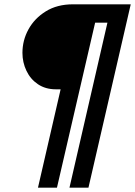

<svg xmlns="http://www.w3.org/2000/svg" viewBox="-20 -740 626 890"><path d="M156 130 261 -326H239Q191 -326 156 -349.5Q121 -373 102.5 -412Q84 -451 84 -495Q84 -553 112 -604Q140 -655 192.5 -687.5Q245 -720 318 -720H586L390 130H302L478 -635H421L244 130Z"/></svg>

Font: Instrument Sans Condensed SemiBold Italic
Style: Regular
Weight: 600
Width: 3
Italic angle: -13°
Designer: Rodrigo Fuenzalida
Foundry: fragTYPE
Version: Version 1.000; ttfautohint (v1.8.4.7-5d5b);gftools[0.9.28]